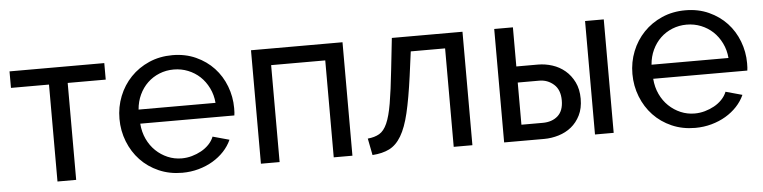

<svg xmlns="http://www.w3.org/2000/svg" viewBox="-39 -701 3496 880"><g transform="rotate(-5 1709.5 -260.5)"><path d="M282 0H196V-446H21V-522H457V-446H282Z M770 10Q711 10 662 -11.5Q613 -33 578 -70Q543 -107 523.5 -156.5Q504 -206 504 -261Q504 -316 523.5 -365Q543 -414 578.5 -451Q614 -488 663 -509.5Q712 -531 771 -531Q830 -531 878.5 -509Q927 -487 961 -450.5Q995 -414 1013.5 -365.5Q1032 -317 1032 -265Q1032 -254 1031.5 -245Q1031 -236 1030 -231H597Q600 -192 615 -160Q630 -128 654 -105Q678 -82 708.5 -69Q739 -56 773 -56Q797 -56 820 -62.5Q843 -69 863 -80Q883 -91 898.5 -107Q914 -123 922 -143L998 -122Q985 -93 962.5 -69Q940 -45 910.5 -27.5Q881 -10 845 0Q809 10 770 10ZM949 -296Q946 -333 930.5 -364.5Q915 -396 891.5 -418Q868 -440 837 -452.5Q806 -465 771 -465Q736 -465 705 -452.5Q674 -440 650.5 -417.5Q627 -395 612.5 -364Q598 -333 595 -296Z M1553 0H1467V-446H1218V0H1132V-522H1553Z M1630 -72Q1662 -75 1683.5 -87.5Q1705 -100 1719.5 -132.5Q1734 -165 1744 -223.5Q1754 -282 1764 -376L1780 -522H2105V0H2019V-453H1861L1846 -340Q1832 -238 1816.5 -172.5Q1801 -107 1778 -68.5Q1755 -30 1723 -14Q1691 2 1645 5Z M2251 -522H2337V-342H2436Q2470 -342 2502.5 -331.5Q2535 -321 2560.5 -299.5Q2586 -278 2602 -245.5Q2618 -213 2618 -169Q2618 -125 2602 -93Q2586 -61 2560.5 -40.5Q2535 -20 2502 -10Q2469 0 2435 0H2251ZM2669 -522H2755V0H2669ZM2435 -74Q2478 -74 2504.5 -97.5Q2531 -121 2531 -169Q2531 -218 2502.5 -243Q2474 -268 2436 -268H2337V-74Z M3130 10Q3071 10 3022 -11.5Q2973 -33 2938 -70Q2903 -107 2883.5 -156.5Q2864 -206 2864 -261Q2864 -316 2883.5 -365Q2903 -414 2938.5 -451Q2974 -488 3023 -509.5Q3072 -531 3131 -531Q3190 -531 3238.5 -509Q3287 -487 3321 -450.5Q3355 -414 3373.5 -365.5Q3392 -317 3392 -265Q3392 -254 3391.5 -245Q3391 -236 3390 -231H2957Q2960 -192 2975 -160Q2990 -128 3014 -105Q3038 -82 3068.5 -69Q3099 -56 3133 -56Q3157 -56 3180 -62.5Q3203 -69 3223 -80Q3243 -91 3258.5 -107Q3274 -123 3282 -143L3358 -122Q3345 -93 3322.5 -69Q3300 -45 3270.5 -27.5Q3241 -10 3205 0Q3169 10 3130 10ZM3309 -296Q3306 -333 3290.5 -364.5Q3275 -396 3251.5 -418Q3228 -440 3197 -452.5Q3166 -465 3131 -465Q3096 -465 3065 -452.5Q3034 -440 3010.5 -417.5Q2987 -395 2972.5 -364Q2958 -333 2955 -296Z"/></g></svg>

Font: Raleway Medium Alt1
Style: Regular
Weight: 500
Designer: Matt McInerney, Pablo Impallari, Rodrigo Fuenzalida
Foundry: Matt McInerney, Pablo Impallari, Rodrigo Fuenzalida
Version: Version 3.000g; ttfautohint (v1.5) -l 8 -r 28 -G 28 -x 14 -D